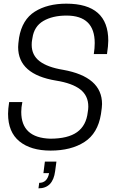

<svg xmlns="http://www.w3.org/2000/svg" viewBox="-20 -811 641 1048"><path d="M190 217 194 187Q238 187 248 134H217L225 71H288L281 123Q269 217 190 217ZM256 11Q148 11 86 -39.5Q24 -90 24 -190Q24 -215 30 -254H102Q96 -225 96 -200Q96 -59 254 -54Q351 -54 401 -90Q451 -126 459 -199Q462 -215 462 -229Q462 -289 418 -323Q374 -357 286 -371Q79 -405 79 -554Q79 -569 84 -605Q101 -704 170 -747.5Q239 -791 342 -791Q571 -791 571 -589Q571 -562 564 -516H492Q497 -548 497 -576Q497 -726 343 -726Q267 -726 216.5 -696.5Q166 -667 157 -603Q156 -597 155 -591.5Q154 -586 153.5 -580.5Q153 -575 153 -566Q153 -510 196 -477Q239 -444 324 -430Q537 -392 537 -243Q537 -227 531 -188Q514 -83 441 -36Q368 11 256 11Z"/></svg>

Font: Tanohe Sans
Style: Italic
Weight: 400
Designer: Village Type and Design LLC & Cristiano Sobral
Foundry: Cooper Hewitt Smithsonian Design Museum
Version: Version 1.00;September 29, 2021;FontCreator 13.0.0.2655 64-b